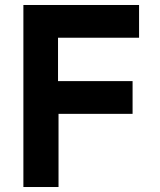

<svg xmlns="http://www.w3.org/2000/svg" viewBox="-20 -750 640 770"><path d="M73.8 0V-730H537.7V-598.7H212.7V-424.7H511.7V-293.4H214.7V0Z"/></svg>

Font: JetBrains Mono
Style: Regular
Weight: 400
Monospace: yes
Designer: Philipp Nurullin, Konstantin Bulenkov
Foundry: JetBrains
Version: Version 2.305